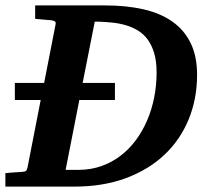

<svg xmlns="http://www.w3.org/2000/svg" viewBox="-35 -691 768 711"><path d="M20 -383.8H128.4L170.9 -601.1Q172.4 -609.9 167.2 -612.5Q162.1 -615.2 152.8 -616.2Q143.6 -616.7 134.3 -617.7Q126 -618.7 115.7 -619.4Q105.5 -620.1 95.2 -621.1V-670.9H355Q432.6 -670.9 495.4 -656.7Q558.1 -642.6 602.5 -611.6Q647 -580.6 670.9 -531.7Q694.8 -482.9 694.8 -414.1Q694.8 -324.7 663.6 -248.8Q632.3 -172.9 573.7 -117.7Q515.1 -62.5 430.9 -31.2Q346.7 0 241.2 0H-15.1V-49.8Q-3.9 -50.8 6.8 -51.8Q17.6 -52.7 25.9 -53.2Q35.6 -53.7 44.9 -54.2Q57.1 -55.2 60.8 -57.9Q64.5 -60.5 66.9 -70.8L115.7 -320.8H20ZM544.9 -422.9Q544.9 -463.9 536.1 -493.7Q527.3 -523.4 512.2 -544.2Q497.1 -564.9 476.3 -577.6Q455.6 -590.3 431.6 -597.4Q407.7 -604.5 381.8 -607.2Q356 -609.9 330.1 -610.8H315.9L271 -383.8H390.6V-320.8H258.8L208 -62H258.8Q302.7 -62.5 341.1 -76.2Q379.4 -89.8 411.1 -114Q442.9 -138.2 467.8 -171.6Q492.7 -205.1 509.8 -244.9Q526.9 -284.7 535.9 -329.8Q544.9 -375 544.9 -422.9Z"/></svg>

Font: Charis SIL Afr
Style: Bold Italic
Weight: 700
Italic angle: -11°
Foundry: SIL International
Version: Version 5.000